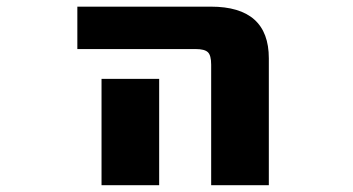

<svg xmlns="http://www.w3.org/2000/svg" viewBox="-20 -544 1040 566"><path d="M208 -399.4V-524.4H601.6Q772.5 -524.4 772.5 -372.1V2H602.5V-353.5Q602.5 -380.9 592.8 -390.1Q583 -399.4 556.6 -399.4ZM449.2 -311.5V-163.1V2H279.3V-163.1V-311.5Z"/></svg>

Font: GenEi Gothic M Heavy
Style: Regular
Weight: 800
Designer: o_tamon (Modified); [Source Han Sans]
Ryoko NISHIZUKA  (kana & ideographs); Paul D. Hunt (Latin, Greek & Cyrillic); Wenl
Version: Version 1.1a;Original Version 1.004